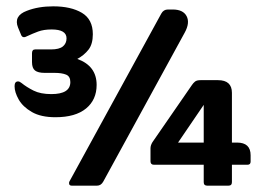

<svg xmlns="http://www.w3.org/2000/svg" viewBox="-20 -586 844 606"><path d="M224 -400Q285 -378 285 -318Q285 -271 251.5 -243.5Q218 -216 155 -216Q109 -216 80.5 -232.5Q52 -249 39 -272Q26 -295 26 -314Q26 -329 37 -329Q42 -329 48 -324Q64 -311 86 -300Q108 -289 142 -289Q202 -289 202 -327Q202 -345 188.5 -350.5Q175 -356 152 -356H121Q100 -356 90.5 -363.5Q81 -371 81 -390V-418Q81 -430 91 -430H141Q167 -430 178.5 -439.5Q190 -449 190 -465Q190 -493 143 -493Q118 -493 100.5 -486.5Q83 -480 66 -472Q52 -464 47 -475L37 -499Q22 -536 65 -552Q101 -566 148 -566Q204 -566 238.5 -545.5Q273 -525 273 -478Q273 -447 259.5 -429.5Q246 -412 224 -400ZM207 0Q200 0 198.5 -4.5Q197 -9 199 -13L489 -543Q496 -556 510 -556H525Q558 -556 569 -535Q580 -514 563 -483L306 -13Q299 0 286 0ZM623 -66H466Q455 -66 455 -77V-118Q455 -127 461 -137L586 -318Q590 -324 595.5 -328.5Q601 -333 613 -333H668Q712 -333 712 -293V-136H728Q771 -136 771 -96V-76Q771 -66 761 -66H712V-11Q712 0 701 0H634Q623 0 623 -11ZM542 -136H623V-255Z"/></svg>

Font: Zain ExtraBold
Style: Regular
Weight: 800
Designer: Zain,Boutros
Foundry: Mobile Telecommunications Company (Zain), 2024
Version: Version 1.50; ttfautohint (v1.8.4)